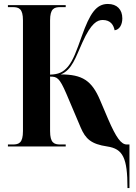

<svg xmlns="http://www.w3.org/2000/svg" viewBox="-20 -740 685 970"><path d="M624 210H634V-10H621C592 -10 567 -44 526 -139L486 -233C444 -333 396 -364 287 -364C344 -387 362 -450 396 -525C441 -625 472 -639 499 -639C539 -639 554 -613 559 -587C584 -590 598 -616 598 -647C598 -692 571 -720 525 -720C466 -720 434 -672 393 -557C366 -481 350 -436 323 -403C299 -375 275 -364 233 -363V-637C233 -696 253 -704 285 -704H312V-714H20V-704H44C76 -704 96 -696 96 -637V-78C96 -18 76 -10 44 -10H20V0H312V-10H285C253 -10 233 -18 233 -78V-353C268 -353 280 -348 315 -267L388 -95C412 -39 440 -12 522 0C601 12 624 57 624 210Z"/></svg>

Font: Noto Serif Display ExtraCondensed ExtraBold
Style: Regular
Weight: 800
Width: 2
Designer: Monotype Design Team
Foundry: Monotype Imaging Inc.
Version: Version 2.009